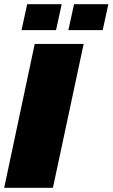

<svg xmlns="http://www.w3.org/2000/svg" viewBox="-25 -898 538 918"><path d="M-5 0 141 -688H375L228 0ZM302 -754 329 -878H493L466 -754ZM78 -754 105 -878H270L243 -754Z"/></svg>

Font: Saira Black
Style: Italic
Weight: 900
Italic angle: -12°
Designer: Hector Gatti with collaboration of the Omnibus-Type team
Foundry: Omnibus-Type
Version: Version 1.100; ttfautohint (v1.8.3)